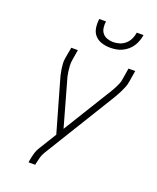

<svg xmlns="http://www.w3.org/2000/svg" viewBox="-171 -1054 942 1154"><g transform="rotate(20 300.0 -477.5)"><path d="M155 0 156 -7Q160 -33 167 -58Q174 -83 189 -106L255 -213L166 -525Q161 -541 157 -557.5Q153 -574 150.5 -591Q148 -608 146.5 -626Q145 -644 148 -662L161 -735H203L191 -662Q189 -645 190 -629Q191 -613 193 -597Q195 -581 198.5 -565.5Q202 -550 207 -535L284 -261L459 -545Q468 -559 476.5 -573Q485 -587 492.5 -601.5Q500 -616 506.5 -631Q513 -646 515 -662L527 -735H570L558 -662Q555 -643 548 -625.5Q541 -608 532.5 -591Q524 -574 514.5 -557.5Q505 -541 495 -525L225 -86Q214 -68 208.5 -47.5Q203 -27 199 -7L198 0ZM379 -815Q351 -815 324.5 -823.5Q298 -832 281 -851.5Q264 -871 260 -899Q256 -927 260 -955H303Q300 -935 302.5 -915Q305 -895 316.5 -880.5Q328 -866 346.5 -859.5Q365 -853 385 -853Q406 -853 426.5 -859.5Q447 -866 463 -880.5Q479 -895 488 -914.5Q497 -934 500 -955H543Q540 -936 533.5 -917.5Q527 -899 516 -882Q505 -865 489 -851.5Q473 -838 454.5 -829.5Q436 -821 417 -818Q398 -815 379 -815Z"/></g></svg>

Font: Iosevka Curly XLtEx
Style: Italic
Weight: 200
Width: 7
Italic angle: -9°
Monospace: yes
Designer: Belleve Invis
Foundry: Belleve Invis
Version: Version 11.1.0; ttfautohint (v1.8.3)